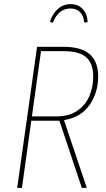

<svg xmlns="http://www.w3.org/2000/svg" viewBox="-20 -907 512 927"><path d="M289 -327 399 0H375L267 -324H265H131L86 0H63L159 -681H286Q373 -681 413.5 -645Q454 -609 454 -538Q454 -461 413 -401Q372 -341 289 -327ZM430 -537Q430 -600 397 -630Q364 -660 286 -660H178L134 -345H251Q314 -345 354 -373Q394 -401 412 -444.5Q430 -488 430 -537ZM221 -802Q233 -840 259 -863.5Q285 -887 321 -887Q358 -887 380 -862.5Q402 -838 403 -800L387 -798Q379 -866 320 -866Q262 -866 235 -797Z"/></svg>

Font: Fira Sans Extra Condensed Thin
Style: Italic
Weight: 250
Width: 3
Italic angle: -8°
Designer: Carrois Corporate & Edenspiekermann AG
Foundry: Carrois Corporate GbR & Edenspiekermann AG
Version: Version 4.203